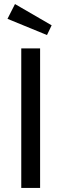

<svg xmlns="http://www.w3.org/2000/svg" viewBox="-20 -928 303 948"><path d="M178 0H85V-689H178ZM235 -803 212 -755 17 -835 54 -908Z"/></svg>

Font: Fira Sans Condensed
Style: Regular
Weight: 400
Width: 3
Designer: bBox Type GmbH & Carrois Corporate GbR & Edenspiekermann AG
Foundry: bBox Type GmbH & Carrois Corporate GbR & Edenspiekermann AG
Version: Version 4.301